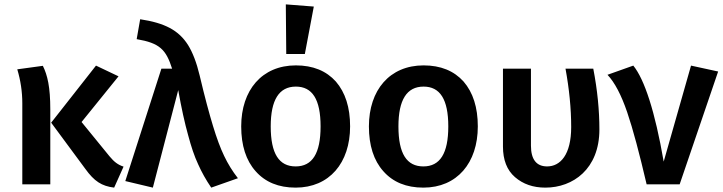

<svg xmlns="http://www.w3.org/2000/svg" viewBox="-20 -843 3306 878"><path d="M522 -494 419 -543 214 -282 370 -71C411 -14 445 8 502 15L545 -81C518 -90 502 -103 481 -128L353 -285ZM59 -526C74 -476 82 -424 82 -371V0H210V-342C210 -446 197 -499 176 -542Z M605 -664C710 -646 739 -617 767 -529H718L553 -15L679 15L795 -431C810 -347 825 -279 840 -226C854 -173 869 -128 886 -92C902 -56 922 -20 946 15L1068 -28C1043 -60 1022 -94 1005 -130C988 -165 971 -211 954 -267C937 -323 916 -400 893 -498C879 -557 861 -603 840 -637C797 -705 733 -738 621 -755Z M1289 -596H1374L1415 -813L1287 -823ZM1333 -544C1178 -544 1083 -431 1083 -265C1083 -178 1105 -109 1149 -60C1193 -10 1254 15 1332 15C1486 15 1581 -98 1581 -265C1581 -352 1559 -420 1516 -470C1472 -519 1411 -544 1333 -544ZM1333 -447C1408 -447 1446 -389 1446 -265C1446 -141 1408 -82 1332 -82C1256 -82 1218 -140 1218 -265C1218 -386 1256 -447 1333 -447Z M1917 -544C1762 -544 1667 -431 1667 -265C1667 -178 1689 -109 1733 -60C1777 -10 1838 15 1916 15C2070 15 2165 -98 2165 -265C2165 -352 2143 -420 2100 -470C2056 -519 1995 -544 1917 -544ZM1917 -447C1992 -447 2030 -389 2030 -265C2030 -141 1992 -82 1916 -82C1840 -82 1802 -140 1802 -265C1802 -386 1840 -447 1917 -447Z M2566 -529C2583 -436 2592 -347 2592 -262C2592 -135 2542 -82 2482 -82C2433 -82 2408 -114 2408 -177V-529H2280V-173C2280 -112 2298 -65 2335 -33C2372 -1 2418 15 2474 15C2600 15 2721 -70 2721 -251C2721 -338 2712 -431 2693 -529Z M2758 -501C2791 -466 2821 -409 2848 -330C2875 -251 2904 -141 2937 0H3088L3264 -516L3140 -543L3015 -104C2975 -335 2927 -480 2876 -543Z"/></svg>

Font: Fira Sans Medium
Style: Regular
Weight: 500
Designer: Carrois Corporate & Edenspiekermann AG
Foundry: Carrois Corporate GbR & Edenspiekermann AG
Version: Version 4.203